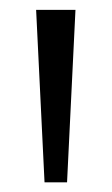

<svg xmlns="http://www.w3.org/2000/svg" viewBox="-20 -828 226 388"><path d="M70 -459.5 53 -808H132.5L115.5 -459.5Z"/></svg>

Font: Encode Sans Condensed Condensed
Style: Regular
Weight: 400
Width: 3
Designer: Multiple Designers
Foundry: Impallari Type
Version: Version 3.000; ttfautohint (v1.8.3) -l 8 -r 50 -G 200 -x 14 